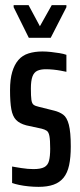

<svg xmlns="http://www.w3.org/2000/svg" viewBox="-20 -718 311 746"><path d="M130 8Q111 8 91 6Q71 4 54.5 0.5Q38 -3 27 -7V-71Q32 -70 41.5 -68.5Q51 -67 63 -65Q75 -63 87.5 -62Q100 -61 110 -61Q138 -61 152 -68.5Q166 -76 170.5 -93.5Q175 -111 175 -140Q175 -174 172 -189.5Q169 -205 161.5 -210Q154 -215 142 -218L82 -231Q56 -238 42.5 -252Q29 -266 24 -293.5Q19 -321 19 -368Q19 -410 27.5 -438.5Q36 -467 51.5 -485Q67 -503 91 -510.5Q115 -518 145 -518Q161 -518 178.5 -516Q196 -514 211.5 -511.5Q227 -509 238 -505V-439Q229 -441 215.5 -443.5Q202 -446 187 -447.5Q172 -449 158 -449Q138 -449 125 -443Q112 -437 106 -420.5Q100 -404 100 -374Q100 -344 102 -330Q104 -316 110.5 -311Q117 -306 131 -303L191 -288Q211 -283 225.5 -272.5Q240 -262 247.5 -233.5Q255 -205 255 -149Q255 -106 248.5 -76Q242 -46 227 -27.5Q212 -9 188 -0.5Q164 8 130 8ZM92 -571 33 -690V-698H91L135 -616L181 -698H238V-690L177 -571Z"/></svg>

Font: Saira UltraCondensed SemiBold
Style: Regular
Weight: 600
Width: 1
Designer: Hector Gatti with collaboration of the Omnibus-Type team
Foundry: Omnibus-Type
Version: Version 1.101